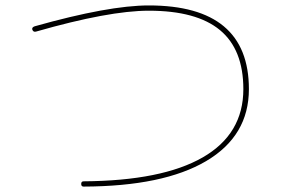

<svg xmlns="http://www.w3.org/2000/svg" viewBox="-20 -690 1040 710"><path d="M113.3 -573.2Q103.5 -570.3 99.6 -580.1Q96.7 -588.9 108.4 -592.8Q381.8 -669.9 530.3 -669.9Q900.4 -669.9 900.4 -360.4Q900.4 -187.5 742.2 -94.2Q584 -1 289.1 0Q280.3 0 280.3 -9.8Q280.3 -19.5 289.1 -19.5Q579.1 -21.5 729.5 -107.9Q879.9 -194.3 879.9 -360.4Q879.9 -506.8 793.5 -578.6Q707 -650.4 530.3 -650.4Q382.8 -650.4 113.3 -573.2Z"/></svg>

Font: Rounded-X Mgen+ 1mn thin
Style: Regular
Weight: 100
Designer: [Source Han Sans]
Ryoko NISHIZUKA  (kana & ideographs); Paul D. Hunt (Latin, Greek & Cyrillic); Wenlong ZHANG  (bopomofo
Version: Version 1.059.20150602